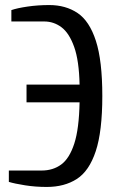

<svg xmlns="http://www.w3.org/2000/svg" viewBox="-20 -730 475 760"><path d="M165 10Q120 10 79 3.5Q38 -3 15 -10V-55H145Q190 -55 222.5 -79Q255 -103 274 -161.5Q293 -220 295 -325H85V-395H295Q293 -490 273.5 -544.5Q254 -599 223.5 -622Q193 -645 155 -645H25V-690Q48 -698 89 -704Q130 -710 175 -710Q240 -710 287 -678.5Q334 -647 359.5 -568.5Q385 -490 385 -350Q385 -210 359 -131.5Q333 -53 284 -21.5Q235 10 165 10Z"/></svg>

Font: Cuprum
Style: Regular
Weight: 400
Designer: Jovanny Lemonad
Foundry: Jovanny Lemonad
Version: Version 3.000